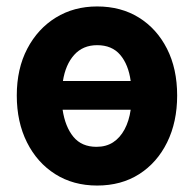

<svg xmlns="http://www.w3.org/2000/svg" viewBox="-20 -560 600 595"><path d="M281 15Q207 15 151 -20.5Q95 -56 63.5 -119Q32 -182 32 -264Q32 -347 64.5 -409Q97 -471 153 -505.5Q209 -540 281 -540Q355 -540 410.5 -505.5Q466 -471 497.5 -409Q529 -347 529 -264Q529 -182 498 -119Q467 -56 411.5 -20.5Q356 15 281 15ZM279 -105Q309 -105 330.5 -119Q352 -133 366 -159Q380 -185 385 -220H174Q182 -167 207.5 -136Q233 -105 279 -105ZM175 -309H385Q378 -360 352.5 -390Q327 -420 281 -420Q237 -420 210 -390Q183 -360 175 -309Z"/></svg>

Font: Ubuntu Sans Mono
Style: Regular
Weight: 400
Monospace: yes
Designer: Dalton Maag Ltd
Foundry: Dalton Maag Ltd
Version: Version 1.006